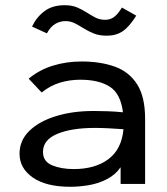

<svg xmlns="http://www.w3.org/2000/svg" viewBox="-20 -706 640 737"><path d="M250 11Q157 11 106 -24.5Q55 -60 55 -116Q55 -166 91.5 -202.5Q128 -239 192.5 -259.5Q257 -280 340 -280Q363 -280 392.5 -279Q422 -278 452 -275Q443 -347 401 -373.5Q359 -400 288 -400Q247 -400 209.5 -388.5Q172 -377 140 -351L90 -404Q131 -438 183 -454Q235 -470 293 -470Q365 -470 420 -450.5Q475 -431 506 -383Q537 -335 537 -250V0H443V-64Q422 -34 389 -17.5Q356 -1 319.5 5Q283 11 250 11ZM145 -123Q145 -86 180 -71.5Q215 -57 263 -57Q345 -57 396 -95Q447 -133 454 -210Q427 -212 397.5 -213.5Q368 -215 345 -215Q254 -215 199.5 -192Q145 -169 145 -123ZM448 -677 503 -646Q477 -604 451.5 -586.5Q426 -569 390 -569Q361 -569 340 -577.5Q319 -586 301.5 -597Q284 -608 267.5 -616.5Q251 -625 231 -625Q211 -625 192.5 -614.5Q174 -604 160 -578L103 -604Q120 -640 150.5 -663Q181 -686 228 -686Q256 -686 276 -677.5Q296 -669 313 -658Q330 -647 346.5 -638.5Q363 -630 384 -630Q403 -630 417.5 -640.5Q432 -651 448 -677Z"/></svg>

Font: Inconsolata Expanded Medium
Style: Regular
Weight: 500
Width: 7
Monospace: yes
Designer: Raph Levien, Cyreal, Brenton Simpson
Foundry: Raph Levien, Cyreal, Google
Version: Version 3.001; ttfautohint (v1.8.2.53-6de2)